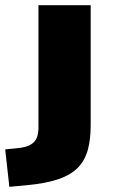

<svg xmlns="http://www.w3.org/2000/svg" viewBox="-78 -526 435 739"><path d="M-42 193 -58 49 0 43Q34 39 52 21.5Q70 4 70 -35V-506H271V-42Q271 9 260.5 49Q250 89 223.5 117.5Q197 146 148.5 163Q100 180 24 187Z"/></svg>

Font: Nunito Sans 7pt SemiExpanded Black
Style: Regular
Weight: 900
Width: 6
Designer: Vernon Adams
Foundry: Vernon Adams
Version: Version 3.101;gftools[0.9.27]